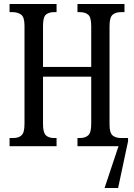

<svg xmlns="http://www.w3.org/2000/svg" viewBox="-20 -734 673 964"><path d="M28 0V-41H47Q73 -41 88 -54.5Q103 -68 103 -111V-605Q103 -648 86 -660.5Q69 -673 43 -673H28V-714H264V-673H251Q225 -673 210.5 -660.5Q196 -648 196 -604V-398H438V-603Q438 -647 423 -660Q408 -673 381 -673H369V-714H605V-673H587Q561 -673 545.5 -660Q530 -647 530 -603V-108Q530 -66 546 -53.5Q562 -41 587 -41H623V-25L573 210H505L575 0H369V-41H381Q408 -41 423 -54.5Q438 -68 438 -112V-349H196V-111Q196 -68 210.5 -54.5Q225 -41 251 -41H264V0Z"/></svg>

Font: Noto Serif ExtraCondensed
Style: Regular
Weight: 400
Width: 2
Designer: Monotype Design Team
Foundry: Monotype Imaging Inc.
Version: Version 2.015